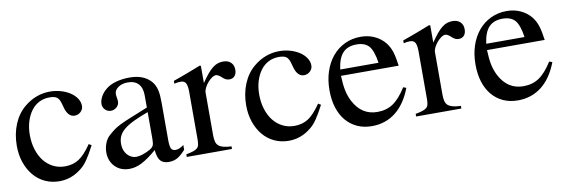

<svg xmlns="http://www.w3.org/2000/svg" viewBox="-44 -815 3309 1123"><g transform="rotate(-10 1610.0 -253.0)"><path d="M459 -164.1Q445.3 -137.7 434.1 -118.7Q422.9 -99.6 412.6 -84.5Q402.3 -69.3 391.6 -57.6Q380.9 -45.9 368.2 -36.1Q309.6 10.7 238.3 10.7Q192.4 10.7 153.3 -7.3Q114.3 -25.4 86.4 -58.6Q58.6 -91.8 43 -136.7Q27.3 -181.6 27.3 -236.3Q27.3 -305.7 51.3 -363.8Q75.2 -421.9 120.1 -459Q154.3 -487.3 192.9 -501.5Q231.4 -515.6 271.5 -515.6Q306.6 -515.6 337.9 -506.3Q369.1 -497.1 392.6 -481.4Q416 -465.8 429.7 -444.8Q443.4 -423.8 443.4 -400.4Q443.4 -380.9 428.2 -366.2Q413.1 -351.6 391.6 -351.6Q372.1 -351.6 358.4 -366.2Q344.7 -380.9 337.9 -405.3L331.1 -429.7Q323.2 -460.9 309.1 -471.7Q294.9 -482.4 264.6 -482.4Q230.5 -482.4 202.6 -468.3Q174.8 -454.1 155.3 -427.7Q135.7 -401.4 124.5 -365.2Q113.3 -329.1 113.3 -285.2Q113.3 -238.3 126 -198.2Q138.7 -158.2 161.1 -129.9Q183.6 -101.6 215.3 -85.4Q247.1 -69.3 285.2 -69.3Q333 -69.3 368.2 -92.3Q403.3 -115.2 443.4 -173.8Z M905.3 -117.2Q905.3 -80.1 912.1 -65.9Q918.9 -51.8 938.5 -51.8Q960.9 -51.8 987.3 -72.3V-43.9Q959 -12.7 937.5 -1Q916 10.7 887.7 10.7Q853.5 10.7 837.4 -8.3Q821.3 -27.3 817.4 -72.3Q766.6 -28.3 728.5 -8.8Q690.4 10.7 654.3 10.7Q601.6 10.7 568.8 -22.5Q536.1 -55.7 536.1 -108.4Q536.1 -134.8 546.4 -161.6Q556.6 -188.5 576.2 -205.1Q593.8 -220.7 608.9 -231.9Q624 -243.2 648.4 -255.4Q672.9 -267.6 711.9 -283.2Q751 -298.8 815.4 -325.2V-396.5Q815.4 -442.4 793.5 -465.8Q771.5 -489.3 730.5 -489.3Q696.3 -489.3 673.3 -473.1Q650.4 -457 650.4 -434.6Q650.4 -425.8 652.8 -412.1Q655.3 -398.4 655.3 -389.6Q655.3 -370.1 640.1 -356.4Q625 -342.8 605.5 -342.8Q585.9 -342.8 571.8 -356.9Q557.6 -371.1 557.6 -390.6Q557.6 -412.1 569.8 -434.6Q582 -457 603.5 -474.6Q626 -494.1 663.6 -504.9Q701.2 -515.6 745.1 -515.6Q795.9 -515.6 830.6 -498.5Q865.2 -481.4 883.8 -451.2Q895.5 -431.6 900.4 -405.8Q905.3 -379.9 905.3 -335.9ZM815.4 -297.9Q764.6 -279.3 729 -262.2Q693.4 -245.1 671.4 -227.1Q649.4 -209 639.6 -188.5Q629.9 -168 629.9 -143.6V-138.7Q629.9 -121.1 635.7 -105Q641.6 -88.9 651.9 -77.1Q662.1 -65.4 675.8 -58.6Q689.5 -51.8 704.1 -51.8Q721.7 -51.8 743.7 -59.1Q765.6 -66.4 785.2 -77.1Q804.7 -87.9 810.1 -99.6Q815.4 -111.3 815.4 -136.7Z M998 -451.2Q1022.5 -460 1043 -467.3Q1063.5 -474.6 1082.5 -481.9Q1101.6 -489.3 1120.6 -496.6Q1139.6 -503.9 1162.1 -512.7L1168.9 -510.7V-408.2Q1189.5 -438.5 1206.1 -458.5Q1222.7 -478.5 1238.3 -490.7Q1253.9 -502.9 1269 -507.8Q1284.2 -512.7 1301.8 -512.7Q1330.1 -512.7 1346.7 -496.6Q1363.3 -480.5 1363.3 -454.1Q1363.3 -429.7 1351.6 -416.5Q1339.8 -403.3 1320.3 -403.3Q1309.6 -403.3 1299.3 -407.7Q1289.1 -412.1 1275.4 -425.8Q1266.6 -433.6 1258.8 -437.5Q1251 -441.4 1246.1 -441.4Q1234.4 -441.4 1221.2 -432.1Q1208 -422.9 1196.3 -409.2Q1184.6 -395.5 1176.8 -379.9Q1168.9 -364.3 1168.9 -350.6V-99.6Q1168.9 -76.2 1172.9 -60.5Q1176.8 -44.9 1187.5 -35.6Q1198.2 -26.4 1216.8 -21.5Q1235.4 -16.6 1263.7 -15.6V0H995.1V-15.6Q1021.5 -20.5 1037.6 -25.9Q1053.7 -31.2 1062 -39.1Q1070.3 -46.9 1072.8 -60.1Q1075.2 -73.2 1075.2 -93.8V-372.1Q1075.2 -409.2 1066.4 -424.3Q1057.6 -439.5 1037.1 -439.5Q1026.4 -439.5 1018.1 -438.5Q1009.8 -437.5 998 -434.6Z M1821.3 -164.1Q1807.6 -137.7 1796.4 -118.7Q1785.2 -99.6 1774.9 -84.5Q1764.6 -69.3 1753.9 -57.6Q1743.2 -45.9 1730.5 -36.1Q1671.9 10.7 1600.6 10.7Q1554.7 10.7 1515.6 -7.3Q1476.6 -25.4 1448.7 -58.6Q1420.9 -91.8 1405.3 -136.7Q1389.6 -181.6 1389.6 -236.3Q1389.6 -305.7 1413.6 -363.8Q1437.5 -421.9 1482.4 -459Q1516.6 -487.3 1555.2 -501.5Q1593.8 -515.6 1633.8 -515.6Q1668.9 -515.6 1700.2 -506.3Q1731.4 -497.1 1754.9 -481.4Q1778.3 -465.8 1792 -444.8Q1805.7 -423.8 1805.7 -400.4Q1805.7 -380.9 1790.5 -366.2Q1775.4 -351.6 1753.9 -351.6Q1734.4 -351.6 1720.7 -366.2Q1707 -380.9 1700.2 -405.3L1693.4 -429.7Q1685.5 -460.9 1671.4 -471.7Q1657.2 -482.4 1627 -482.4Q1592.8 -482.4 1564.9 -468.3Q1537.1 -454.1 1517.6 -427.7Q1498 -401.4 1486.8 -365.2Q1475.6 -329.1 1475.6 -285.2Q1475.6 -238.3 1488.3 -198.2Q1501 -158.2 1523.4 -129.9Q1545.9 -101.6 1577.6 -85.4Q1609.4 -69.3 1647.5 -69.3Q1695.3 -69.3 1730.5 -92.3Q1765.6 -115.2 1805.7 -173.8Z M2330.1 -174.8Q2294.9 -83 2234.9 -36.1Q2174.8 10.7 2093.8 10.7Q2045.9 10.7 2007.3 -6.8Q1968.8 -24.4 1941.4 -56.6Q1914.1 -88.9 1899.4 -134.8Q1884.8 -180.7 1884.8 -238.3Q1884.8 -299.8 1901.9 -350.6Q1918.9 -401.4 1949.7 -438Q1980.5 -474.6 2023.4 -495.1Q2066.4 -515.6 2118.2 -515.6Q2162.1 -515.6 2198.7 -499Q2235.4 -482.4 2260.7 -452.1Q2271.5 -438.5 2278.8 -424.8Q2286.1 -411.1 2291.5 -394.5Q2296.9 -377.9 2300.8 -357.4Q2304.7 -336.9 2308.6 -310.5H1965.8Q1967.8 -256.8 1975.1 -222.2Q1982.4 -187.5 1999 -155.3Q2046.9 -65.4 2139.6 -65.4Q2193.4 -65.4 2232.9 -91.8Q2272.5 -118.2 2312.5 -181.6ZM2195.3 -347.7Q2184.6 -419.9 2160.6 -447.8Q2136.7 -475.6 2085.9 -475.6Q2034.2 -475.6 2005.4 -445.3Q1976.6 -415 1967.8 -347.7Z M2360.4 -451.2Q2384.8 -460 2405.3 -467.3Q2425.8 -474.6 2444.8 -481.9Q2463.9 -489.3 2482.9 -496.6Q2502 -503.9 2524.4 -512.7L2531.2 -510.7V-408.2Q2551.8 -438.5 2568.4 -458.5Q2585 -478.5 2600.6 -490.7Q2616.2 -502.9 2631.3 -507.8Q2646.5 -512.7 2664.1 -512.7Q2692.4 -512.7 2709 -496.6Q2725.6 -480.5 2725.6 -454.1Q2725.6 -429.7 2713.9 -416.5Q2702.1 -403.3 2682.6 -403.3Q2671.9 -403.3 2661.6 -407.7Q2651.4 -412.1 2637.7 -425.8Q2628.9 -433.6 2621.1 -437.5Q2613.3 -441.4 2608.4 -441.4Q2596.7 -441.4 2583.5 -432.1Q2570.3 -422.9 2558.6 -409.2Q2546.9 -395.5 2539.1 -379.9Q2531.2 -364.3 2531.2 -350.6V-99.6Q2531.2 -76.2 2535.2 -60.5Q2539.1 -44.9 2549.8 -35.6Q2560.5 -26.4 2579.1 -21.5Q2597.7 -16.6 2626 -15.6V0H2357.4V-15.6Q2383.8 -20.5 2399.9 -25.9Q2416 -31.2 2424.3 -39.1Q2432.6 -46.9 2435.1 -60.1Q2437.5 -73.2 2437.5 -93.8V-372.1Q2437.5 -409.2 2428.7 -424.3Q2419.9 -439.5 2399.4 -439.5Q2388.7 -439.5 2380.4 -438.5Q2372.1 -437.5 2360.4 -434.6Z M3197.3 -174.8Q3162.1 -83 3102.1 -36.1Q3042 10.7 2960.9 10.7Q2913.1 10.7 2874.5 -6.8Q2835.9 -24.4 2808.6 -56.6Q2781.2 -88.9 2766.6 -134.8Q2752 -180.7 2752 -238.3Q2752 -299.8 2769 -350.6Q2786.1 -401.4 2816.9 -438Q2847.7 -474.6 2890.6 -495.1Q2933.6 -515.6 2985.4 -515.6Q3029.3 -515.6 3065.9 -499Q3102.5 -482.4 3127.9 -452.1Q3138.7 -438.5 3146 -424.8Q3153.3 -411.1 3158.7 -394.5Q3164.1 -377.9 3168 -357.4Q3171.9 -336.9 3175.8 -310.5H2833Q2835 -256.8 2842.3 -222.2Q2849.6 -187.5 2866.2 -155.3Q2914.1 -65.4 3006.8 -65.4Q3060.5 -65.4 3100.1 -91.8Q3139.6 -118.2 3179.7 -181.6ZM3062.5 -347.7Q3051.8 -419.9 3027.8 -447.8Q3003.9 -475.6 2953.1 -475.6Q2901.4 -475.6 2872.6 -445.3Q2843.8 -415 2835 -347.7Z"/></g></svg>

Font: BabelStone Tibetan Slim
Style: Regular
Weight: 400
Designer: Christopher J. Fynn
Foundry: BabelStone
Version: Version 10.011 October 1, 2023